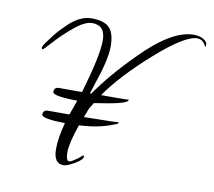

<svg xmlns="http://www.w3.org/2000/svg" viewBox="-67 -598 801 719"><g transform="rotate(10 333.0 -238.0)"><path d="M392 -150Q393 -148 393 -145.5Q393 -143 373 -136Q322 -116 249 -112Q224 -40 224 -6.5Q224 27 236 27Q242 27 248.5 22.5Q255 18 260 15Q265 12 269.5 8.5Q274 5 277 2Q280 -1 284 -4Q288 -4 288 0Q288 12 259.5 28.5Q231 45 218 45Q180 45 180 -10Q180 -53 196 -111Q107 -113 107 -128Q107 -146 126 -146H207L227 -202Q133 -203 133 -219Q133 -237 151 -237H239Q282 -383 282 -440.5Q282 -498 232 -498Q205 -498 166 -466Q127 -434 98 -401.5Q69 -369 65.5 -369Q62 -369 62 -375Q62 -381 73 -396Q84 -411 97.5 -428.5Q111 -446 134 -468Q180 -515 227 -515Q274 -515 294.5 -494.5Q315 -474 315 -423.5Q315 -373 281 -275L269 -237H274Q329 -317 416 -404Q531 -521 614 -521Q637 -521 651.5 -512Q666 -503 666 -493.5Q666 -484 664 -484L656 -497Q646 -510 629 -510Q583 -510 475.5 -415Q368 -320 311 -238H345Q401 -238 416 -239V-237Q416 -222 290 -204L276 -182Q265 -155 262 -146L320 -147Q377 -147 392 -150Z"/></g></svg>

Font: Qwigley
Style: Regular
Weight: 400
Designer: Robert E. Leuschke
Foundry: Robert E. Leuschke
Version: Version 1.003